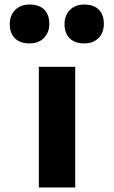

<svg xmlns="http://www.w3.org/2000/svg" viewBox="-20 -825 502 845"><path d="M151 0V-531H311V0ZM351 -634Q309 -634 286.5 -656.5Q264 -679 264 -719Q264 -757 287.5 -781Q311 -805 351 -805Q392 -805 414.5 -783Q437 -761 437 -720Q437 -682 414 -658Q391 -634 351 -634ZM110 -634Q68 -634 45.5 -656.5Q23 -679 23 -719Q23 -757 46.5 -781Q70 -805 110 -805Q152 -805 174.5 -783Q197 -761 197 -720Q197 -682 173.5 -658Q150 -634 110 -634Z"/></svg>

Font: Lexend Mega
Style: Bold
Weight: 700
Version: Version 1.007